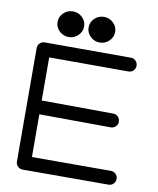

<svg xmlns="http://www.w3.org/2000/svg" viewBox="-93 -932 825 1005"><g transform="rotate(10 319.5 -429.5)"><path d="M377.9 -724.1Q349.6 -724.1 328.6 -744.1Q307.6 -764.2 307.6 -792.5Q307.6 -820.8 328.6 -840.6Q349.6 -860.4 377.9 -860.4Q406.7 -860.4 427.7 -840.6Q448.7 -820.8 448.7 -792.5Q448.7 -764.2 427.7 -744.1Q406.7 -724.1 377.9 -724.1ZM212.9 -724.1Q184.6 -724.1 163.6 -744.1Q142.6 -764.2 142.6 -792.5Q142.6 -820.8 163.6 -840.6Q184.6 -860.4 212.9 -860.4Q241.7 -860.4 262.7 -840.6Q283.7 -820.8 283.7 -792.5Q283.7 -764.2 262.7 -744.1Q241.7 -724.1 212.9 -724.1ZM58.6 -638.2Q58.6 -653.3 69.3 -664.1Q80.1 -674.8 95.2 -674.8L552.7 -674.3H553.2Q568.4 -674.3 579.1 -663.6Q589.8 -652.8 589.8 -637.7Q589.8 -622.6 579.1 -611.8Q568.4 -601.1 553.2 -601.1H552.7L131.8 -601.6L132.3 -372.1Q133.8 -372.1 135 -372.3Q136.2 -372.6 137.2 -372.6L512.7 -370.1Q528.3 -370.1 538.8 -359.6Q549.3 -349.1 549.3 -331.1Q549.3 -317.4 538.1 -307.1Q526.9 -296.9 512.7 -296.9H512.2L136.7 -299.3H132.8L133.3 -72.3L552.7 -72.8H553.2Q568.4 -72.8 579.1 -62Q589.8 -51.3 589.8 -36.1Q589.8 -21 579.1 -10.3Q568.4 0.5 553.2 0.5H552.7L96.7 1Q81.5 1 70.8 -9.8Q60.1 -20.5 60.1 -35.6Z"/></g></svg>

Font: Manjari
Style: Regular
Weight: 400
Designer: Santhosh Thottingal <santhosh.thottingal@gmail.com>
Foundry: SMC
Version: Version 2.000